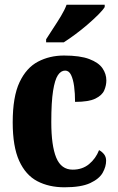

<svg xmlns="http://www.w3.org/2000/svg" viewBox="-20 -786 501 816"><path d="M254 10Q188 10 138.5 -16Q89 -42 61.5 -102.5Q34 -163 34 -266Q34 -375 63 -436.5Q92 -498 141.5 -524Q191 -550 252 -550Q320 -550 359.5 -535Q399 -520 415.5 -496Q432 -472 432 -444Q432 -423 423 -402Q414 -381 385.5 -367Q357 -353 299 -353Q299 -389 295 -419Q291 -449 282 -467.5Q273 -486 257 -486Q239 -486 226 -466.5Q213 -447 205.5 -399.5Q198 -352 198 -267Q198 -167 219 -116Q240 -65 289 -65Q330 -65 358.5 -88.5Q387 -112 401 -148Q414 -141 422.5 -130Q431 -119 431 -103Q431 -78 416.5 -52Q402 -26 363.5 -8Q325 10 254 10ZM176 -619Q189 -640 206 -665.5Q223 -691 239 -717.5Q255 -744 263 -766H425V-756Q417 -743 397.5 -723.5Q378 -704 352.5 -682Q327 -660 300 -640Q273 -620 251 -606H176Z"/></svg>

Font: Noto Serif Armenian ExtraCondensed Black
Style: Regular
Weight: 900
Width: 2
Designer: Monotype Design Team
Foundry: Monotype Imaging Inc.
Version: Version 2.008; ttfautohint (v1.8.4.7-5d5b)